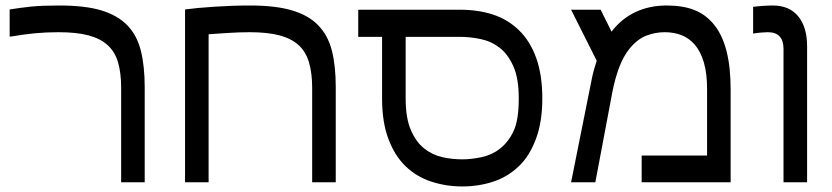

<svg xmlns="http://www.w3.org/2000/svg" viewBox="-20 -653 2983 688"><path d="M498.5 0H414.1V-338.4Q414.1 -391.1 403.1 -429.2Q392.1 -467.3 365.7 -491.2Q339.4 -515.1 296.6 -526.4Q253.9 -537.6 189.5 -537.6Q145 -537.6 104.5 -533.7Q64 -529.8 19.5 -522H14.6V-619.1Q54.2 -625.5 92 -629.4Q129.9 -633.3 191.4 -633.3Q286.1 -633.3 344 -615.5Q401.9 -597.7 436 -562.5Q470.7 -526.9 484.6 -471.7Q498.5 -416.5 498.5 -341.3Z M643.1 -619.1Q681.2 -624.5 747.3 -628.9Q813.5 -633.3 876 -633.3Q968.3 -633.3 1027.3 -615.5Q1086.4 -597.7 1120.1 -562.5Q1155.3 -526.4 1169.2 -471.7Q1183.1 -417 1183.1 -341.3V0H1098.6V-338.4Q1098.6 -390.1 1087.4 -428.7Q1076.2 -467.3 1050.3 -491.2Q1023.9 -515.1 981.2 -526.4Q938.5 -537.6 874 -537.6Q837.4 -537.6 795.9 -534.9Q754.4 -532.2 727.5 -530.3V0H643.1Z M1433.6 -521V-300.3Q1433.6 -230.5 1452.1 -187.3Q1470.7 -144 1500.5 -120.6Q1529.8 -97.7 1565.2 -89.8Q1600.6 -82 1636.2 -82Q1669.4 -82 1706.5 -90.1Q1743.7 -98.1 1772 -120.6Q1803.2 -145.5 1821 -184.8Q1838.9 -224.1 1838.9 -300.3Q1838.9 -372.1 1819.8 -415Q1800.8 -458 1771 -481.4Q1740.7 -504.9 1702.9 -512.9Q1665 -521 1626.5 -521ZM1263.7 -618.2H1626.5Q1692.4 -618.2 1745.1 -601.3Q1797.9 -584.5 1838.9 -545.4Q1879.9 -505.9 1901.6 -444.8Q1923.3 -383.8 1923.3 -300.3Q1923.3 -215.8 1900.1 -154.3Q1877 -92.8 1838.4 -56.6Q1798.8 -19 1747.1 -2Q1695.3 15.1 1636.2 15.1Q1578.6 15.1 1525.6 -2.2Q1472.7 -19.5 1434.1 -56.6Q1395 -93.8 1372.1 -154.3Q1349.1 -214.8 1349.1 -300.3V-521H1263.7Z M2171.4 -539.6Q2206.1 -585.4 2256.3 -609.4Q2306.6 -633.3 2369.1 -633.3Q2427.7 -633.3 2469.2 -616.7Q2510.7 -600.1 2540 -563Q2568.8 -526.9 2583.5 -469.5Q2598.1 -412.1 2598.1 -332V0H2279.3V-95.7H2513.7V-334.5Q2513.7 -390.1 2502.2 -429Q2490.7 -467.8 2470.7 -491.7Q2449.7 -516.1 2422.4 -526.9Q2395 -537.6 2361.8 -537.6Q2328.6 -537.6 2296.9 -525.6Q2265.1 -513.7 2237.3 -480.5Q2214.4 -452.6 2199.2 -412.8Q2184.1 -373 2174.3 -323.2L2113.3 0H2026.4L2099.6 -365.2Q2103.5 -385.3 2107.9 -401.4Q2112.3 -417.5 2118.2 -435.5L2026.4 -618.2H2132.3Z M2872.1 0H2787.6V-478Q2787.6 -506.8 2773.9 -522.2Q2760.3 -537.6 2731 -537.6Q2722.7 -537.6 2707.8 -536.4Q2692.9 -535.2 2678.7 -532.7V-628.4Q2691.4 -630.4 2712.6 -631.8Q2733.9 -633.3 2749 -633.3Q2808.6 -633.3 2840.3 -594.5Q2872.1 -555.7 2872.1 -487.3Z"/></svg>

Font: IranNastaliq
Style: Regular
Weight: 400
Designer: Hossein Zahedi
Version: Version 1.5